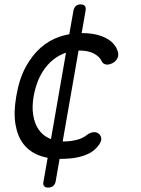

<svg xmlns="http://www.w3.org/2000/svg" viewBox="-20 -710 640 870"><path d="M313 -663Q316 -676 324 -683Q332 -690 345.5 -690Q359 -690 364.5 -683Q370 -676 368 -663L350 -560Q386 -560 413 -554Q440 -548 460 -537.5Q480 -527 492 -514Q504 -501 510 -487Q520 -464 513 -448Q506 -432 490 -424Q472 -415 458.5 -418Q445 -421 439 -436Q431 -453 406 -467Q381 -481 339 -481H336L264 -69H269Q298 -69 326.5 -76Q355 -83 373 -98Q387 -109 403 -111Q419 -113 431 -101Q436 -95 438 -88Q440 -81 438 -73Q436 -65 430 -56Q424 -47 414 -37Q399 -22 380 -13Q361 -4 340.5 1Q320 6 297 8Q274 10 250 10L232 113Q229 126 220.5 133Q212 140 198.5 140Q185 140 179.5 133Q174 126 177 113L196 5Q174 1 154 -7Q112 -24 85.5 -58.5Q59 -93 50 -147.5Q41 -202 54 -275Q67 -352 96 -405.5Q125 -459 164 -493.5Q203 -528 251 -544Q272 -551 294 -555ZM279 -471Q275 -470 270 -468Q237 -455 209.5 -429.5Q182 -404 162.5 -366.5Q143 -329 133 -277Q124 -227 130.5 -188Q137 -149 155.5 -122.5Q174 -96 203 -83Q207 -81 211 -80Z"/></svg>

Font: Maple Mono Light
Style: Italic
Weight: 300
Italic angle: -10°
Monospace: yes
Designer: subframe7536
Version: Version 7.000